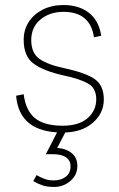

<svg xmlns="http://www.w3.org/2000/svg" viewBox="-20 -519 474 762"><path d="M229 7Q56 7 44 -139L74 -145Q82 -80 119 -50Q156 -20 229 -20Q293 -20 327.5 -50Q362 -80 362 -125Q362 -169 329.5 -187.5Q297 -206 231 -220Q154 -237 114 -266Q74 -295 74 -361Q74 -400 93.5 -431Q113 -462 149 -480.5Q185 -499 232 -499Q293 -499 332.5 -468.5Q372 -438 382 -377L353 -371Q338 -472 232 -472Q177 -472 140.5 -441.5Q104 -411 104 -360Q104 -308 137 -285Q170 -262 237 -248Q320 -230 356 -205Q392 -180 392 -124Q392 -69 347.5 -31Q303 7 229 7ZM195 223Q167 223 149.5 217Q132 211 112 200L125 176Q143 186 158 191.5Q173 197 194 197Q222 197 241 182.5Q260 168 260 141Q260 118 242 105.5Q224 93 191 93H162L219 -18H252L207 68Q244 71 265.5 89.5Q287 108 287 139Q287 176 259 199.5Q231 223 195 223Z"/></svg>

Font: Livvic Thin
Style: Regular
Weight: 250
Designer: Jacques Le Bailly, Baron von Fonthausen
Version: Version 1.001; ttfautohint (v1.8.2)